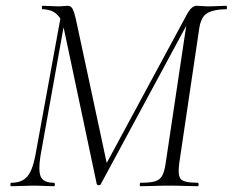

<svg xmlns="http://www.w3.org/2000/svg" viewBox="-20 -645 806 665"><path d="M467 0Q464 0 464 -6Q464 -12 467 -12Q500 -12 517 -17Q534 -22 542 -37Q550 -52 554 -81L630 -589L656 -613L329 -7Q327 -3 321.5 -3.5Q316 -4 315 -8L202 -542Q196 -574 183 -589Q170 -604 155 -608.5Q140 -613 127 -613Q125 -613 125 -619Q125 -625 127 -625Q140 -625 155 -624Q170 -623 180 -623Q192 -623 200.5 -624Q209 -625 214 -625Q225 -625 231 -615Q237 -605 244 -573L351 -74L325 -35L630 -600Q645 -625 661 -625Q666 -625 677 -624Q688 -623 698 -623Q720 -623 734.5 -624Q749 -625 764 -625Q766 -625 766 -619Q766 -613 764 -613Q723 -613 699.5 -600.5Q676 -588 670 -546L601 -81Q595 -38 606 -25Q617 -12 665 -12Q668 -12 668 -6Q668 0 665 0Q646 0 620.5 -1Q595 -2 566 -2Q537 -2 512 -1Q487 0 467 0ZM19 0Q16 0 16 -6Q16 -12 19 -12Q55 -12 73.5 -32.5Q92 -53 102 -104L193 -602L209 -600L120 -104Q112 -53 121.5 -32.5Q131 -12 167 -12Q170 -12 170 -6Q170 0 167 0Q151 0 134 -1Q117 -2 94 -2Q74 -2 55 -1Q36 0 19 0Z"/></svg>

Font: Cormorant Light
Style: Italic
Weight: 300
Italic angle: -10°
Designer: Christian Thalmann (Catharsis Fonts)
Foundry: Catharsis Fonts
Version: Version 4.000